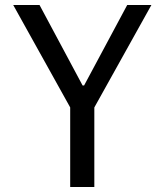

<svg xmlns="http://www.w3.org/2000/svg" viewBox="-20 -750 660 770"><path d="M261.5 0V-384.3H358.3V0ZM138.5 -730 311.2 -407.3H317.3L490.2 -730H587.2L351.7 -307.2H268.2L33 -730Z"/></svg>

Font: Monaspace Neon Var ExtraLight
Style: Regular
Weight: 200
Designer: Riley Cran and the Lettermatic Team
Version: Version 1.200 (Monaspace Neon Var)